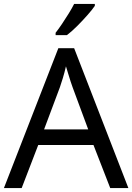

<svg xmlns="http://www.w3.org/2000/svg" viewBox="-20 -964 679 984"><path d="M545 0 459 -221H176L91 0H0L279 -717H360L638 0ZM352 -517Q349 -525 342 -546Q335 -567 328.5 -589.5Q322 -612 318 -624Q311 -593 302 -563.5Q293 -534 287 -517L206 -301H432ZM466 -934Q454 -916 429 -887.5Q404 -859 375.5 -830.5Q347 -802 323 -784H265V-796Q280 -815 297.5 -841Q315 -867 332 -894.5Q349 -922 360 -944H466Z"/></svg>

Font: Noto Sans NKo
Style: Regular
Weight: 400
Designer: Monotype Design Team
Foundry: Monotype Imaging Inc.
Version: Version 2.003; ttfautohint (v1.8.4.7-5d5b)